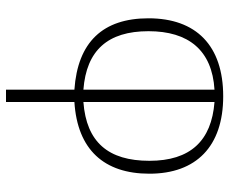

<svg xmlns="http://www.w3.org/2000/svg" viewBox="-82 -682 764 640"><g transform="rotate(90 300.0 -362.0)"><path d="M279 0H320V-228C479 -238 559 -327 559 -478C559 -634 468 -724 301 -724C132 -724 41 -634 41 -475C41 -323 120 -239 279 -228ZM279 -258C148 -268 84 -339 84 -475C84 -608 147 -687 279 -695ZM320 -258V-695C450 -685 516 -614 516 -478C516 -341 454 -268 320 -258Z"/></g></svg>

Font: Noto Serif Georgian Condensed ExtraLight
Style: Regular
Weight: 200
Width: 3
Designer: Monotype Design Team, Akaki Razmadze
Foundry: Google LLC
Version: Version 2.003